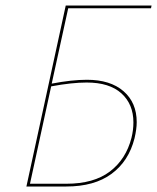

<svg xmlns="http://www.w3.org/2000/svg" viewBox="-20 -678 571 698"><path d="M228 -648 168 -374Q241 -388 296 -388Q381 -388 429 -346.5Q477 -305 477 -234Q477 -209 469 -175Q448 -92 385.5 -46Q323 0 221 0H76L219 -658H531L529 -648ZM166 -364 89 -10H221Q321 -10 379.5 -54.5Q438 -99 458 -177Q465 -205 465 -233Q465 -299 421.5 -338.5Q378 -378 295 -378Q241 -378 166 -364Z"/></svg>

Font: Ysabeau Hairline
Style: Italic
Weight: 100
Italic angle: -12°
Designer: Christian Thalmann (Catharsis Fonts)
Version: Version 0.003